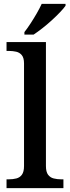

<svg xmlns="http://www.w3.org/2000/svg" viewBox="-20 -979 364 999"><path d="M14 0V-46H27Q47 -46 65 -50.5Q83 -55 94 -70Q105 -85 105 -115V-649Q105 -678 93.5 -692Q82 -706 64 -710Q46 -714 27 -714H14V-760H219V-115Q219 -85 230 -70Q241 -55 259.5 -50.5Q278 -46 297 -46H310V0ZM107 -812Q122 -831 139 -857Q156 -883 171.5 -910Q187 -937 197 -959H321V-949Q312 -936 293 -916Q274 -896 250 -874Q226 -852 201 -832.5Q176 -813 155 -799H107Z"/></svg>

Font: Noto Naskh Arabic Medium
Style: Regular
Weight: 500
Designer: Monotype Design Team, David Williams, Mohamad Dakak and Nizar Qandah
Foundry: Monotype Imaging Inc.
Version: Version 2.016